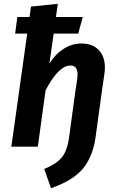

<svg xmlns="http://www.w3.org/2000/svg" viewBox="-20 -776 616 1016"><path d="M411.1 -545.9Q477.5 -545.9 510.5 -502Q543.5 -458 532.2 -382.8L518.1 -286.1L485.8 -50.8Q479 -1.5 463.9 37.1Q448.7 75.7 429.2 103Q409.7 130.4 380.4 152.8Q351.1 175.3 321 190.2Q291 205.1 250 220.2L213.9 118.2Q275.4 93.3 305.4 58.8Q335.4 24.4 345.2 -46.9L377.9 -286.1L388.2 -355Q399.4 -429.2 353 -429.2Q289.6 -429.2 221.2 -297.9L180.2 0H40L124 -598.1H60.1L71.8 -686H136.2L144 -741.2L286.1 -755.9L275.9 -686H418L394 -598.1H264.2L241.2 -439Q271 -488.3 315.9 -517.1Q360.8 -545.9 411.1 -545.9Z"/></svg>

Font: FiraGO SemiBold
Style: Italic
Weight: 600
Italic angle: -8°
Designer: bBox Type GmbH
Foundry: bBox Type GmbH
Version: Version 1.001;PS 001.001;hotconv 1.0.88;makeotf.lib2.5.64775